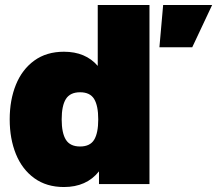

<svg xmlns="http://www.w3.org/2000/svg" viewBox="-20 -740 873 772"><path d="M378 0V-51Q328 12 237 12Q167 12 118 -23.5Q69 -59 44 -120.5Q19 -182 19 -260Q19 -338 44 -399.5Q69 -461 118 -496.5Q167 -532 237 -532Q324 -532 373 -475V-720H581V0ZM302 -151Q342 -151 358.5 -178Q375 -205 375 -260Q375 -315 358.5 -342Q342 -369 302 -369Q262 -369 245 -342Q228 -315 228 -260Q228 -205 245 -178Q262 -151 302 -151ZM636 -720H833L753 -550H621Z"/></svg>

Font: Aspekta 1000
Style: Regular
Weight: 1000
Designer: Ivo Dolenc
Version: Version 2.000